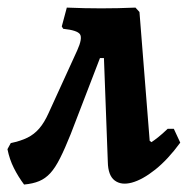

<svg xmlns="http://www.w3.org/2000/svg" viewBox="-55 -483 504 515"><path d="M9.6 12Q-6.2 -9.1 -17.8 -32.3Q-29.5 -55.5 -35 -82.9L-26.1 -99.2Q0.3 -104.7 18.6 -113.7Q36.8 -122.7 50.3 -138.4Q63.8 -154 75.1 -179.2L152.1 -347.8Q166.7 -380.1 159.6 -391Q152.5 -401.8 114.5 -405.8L110.7 -412.1L124.2 -462.6Q172.3 -460.6 216.6 -460.6Q260.9 -460.6 308.4 -462.6L218.2 -340.4L134.6 -123.2Q119.1 -84.4 106.2 -58.9Q93.4 -33.3 80.1 -18.7Q66.8 -4.2 50.1 2.8Q33.4 9.8 9.6 12ZM234.2 -48.5 223.8 -327.3H181L308.4 -462.6L319.1 -450.8L346.5 -105.3L351.1 -101.7Q357.5 -105.6 369 -114.7Q380.5 -123.8 394.8 -137.6H411.2L428.5 -100.4Q395.4 -55.1 361.3 -28Q327.2 -0.9 298.7 6.8Q270.2 14.5 252.5 1Q234.9 -12.4 234.2 -48.5Z"/></svg>

Font: Alegreya
Style: Italic
Weight: 400
Italic angle: -7°
Designer: Juan Pablo del Peral
Foundry: Huerta Tipografica
Version: Version 2.009